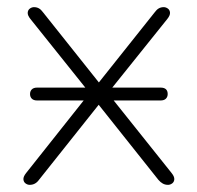

<svg xmlns="http://www.w3.org/2000/svg" viewBox="-20 -510 552 537"><path d="M63 7Q57 7 51.5 3Q46 -1 45.5 -8.5Q45 -16 53 -26L241 -263V-237L65 -457Q57 -467 57.5 -474.5Q58 -482 63.5 -486Q69 -490 75 -490Q83 -490 89 -486.5Q95 -483 100 -476L264 -270H249L413 -476Q418 -483 424 -486.5Q430 -490 438 -490Q444 -490 449.5 -486Q455 -482 455.5 -474.5Q456 -467 448 -457L274 -240V-259L460 -26Q468 -16 467.5 -8.5Q467 -1 461.5 3Q456 7 450 7Q442 7 435.5 3.5Q429 0 423 -7L248 -227H264L89 -7Q84 0 77.5 3.5Q71 7 63 7ZM84 -229Q74 -229 69 -234Q64 -239 64 -247Q64 -255 69 -260Q74 -265 84 -265H429Q449 -265 449 -247Q449 -239 444 -234Q439 -229 429 -229Z"/></svg>

Font: Nunito ExtraLight
Style: Regular
Weight: 200
Designer: Vernon Adams
Foundry: Vernon Adams
Version: Version 3.602;April 4, 2023;FontCreator 14.0.0.2856 64-bit